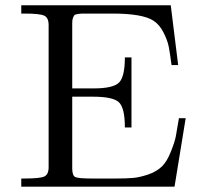

<svg xmlns="http://www.w3.org/2000/svg" viewBox="-20 -703 776 723"><path d="M60.1 0V-30.8H73.2Q130.4 -30.8 146.7 -38.3Q163.1 -45.9 163.1 -73.2V-608.9Q163.1 -636.7 146 -644.3Q128.9 -651.9 73.2 -651.9H60.1V-683.1H623L650.9 -458H626Q620.1 -502.9 615.5 -526.9Q610.8 -550.8 595.9 -580.3Q581.1 -609.9 558.1 -625Q517.1 -651.9 403.8 -651.9H321.8Q299.8 -651.9 292.5 -651.9Q285.2 -651.9 273.7 -650.4Q262.2 -648.9 259.5 -645Q256.8 -641.1 254.4 -634.5Q252 -627.9 252 -617.2V-370.1H332Q407.2 -370.1 428.7 -392.6Q450.2 -415 450.2 -486.8H475.1V-223.1H450.2Q450.2 -296.4 428 -317.6Q405.8 -338.9 331.1 -338.9H252V-68.8Q252 -42 263.4 -36.4Q274.9 -30.8 325.2 -30.8H418Q457 -30.8 481.4 -33Q505.9 -35.2 537.4 -45.7Q568.8 -56.2 589.8 -76.2Q608.9 -95.2 623.5 -132.1Q638.2 -168.9 642.1 -189.9Q646 -210.9 653.8 -257.8H679.2L637.2 0Z"/></svg>

Font: CMU Serif Upright Italic
Style: UprightItalic
Weight: 500
Version: Version 0.7.0